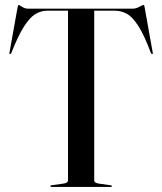

<svg xmlns="http://www.w3.org/2000/svg" viewBox="-20 -734 637 754"><path d="M89 -700H502Q511.5 -700 519.8 -703.8Q528 -707.5 534.5 -711Q541 -714.5 543.5 -714.5Q544.5 -714.5 545.8 -713Q547 -711.5 548 -705L579.5 -529Q580.5 -526 580.2 -524Q580 -522 578 -521.5Q576.5 -521.5 575.2 -522.5Q574 -523.5 572.5 -526Q546 -597 523 -632.5Q500 -668 477.8 -680Q455.5 -692 431 -692H350V-26.5Q350 -20.5 354.5 -17.5Q359 -14.5 368 -13L414 -6.5Q419.5 -6 419.5 -3Q419.5 0 415 0H182Q180 0 178.8 -1Q177.5 -2 177.5 -3Q177.5 -6 183 -6.5L229 -13Q238.5 -14.5 242.8 -17.5Q247 -20.5 247 -26.5V-692H166Q141 -692 119 -678.8Q97 -665.5 74 -629.5Q51 -593.5 24.5 -526Q23.5 -523.5 22 -522.5Q20.5 -521.5 19 -521.5Q17.5 -522 17.2 -524Q17 -526 17.5 -529L49 -705Q50.5 -711.5 51.5 -713Q52.5 -714.5 53.5 -714.5Q56 -714.5 60.8 -711Q65.5 -707.5 73 -703.8Q80.5 -700 89 -700Z"/></svg>

Font: Fraunces 120pt
Style: Regular
Weight: 400
Version: Version 1.000;[b76b70a41]